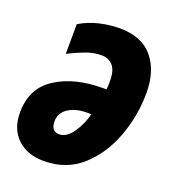

<svg xmlns="http://www.w3.org/2000/svg" viewBox="-134 -826 836 936"><g transform="rotate(20 284.0 -357.5)"><path d="M557 -473Q557 -588 499.5 -656.5Q442 -725 327 -725Q277 -725 223 -712.5Q169 -700 123 -672L122 -518Q170 -542 209.5 -556.5Q249 -571 291 -571Q324 -571 347 -547.5Q370 -524 370 -466Q370 -443 368 -423H350Q202 -423 106 -361Q10 -299 10 -173Q10 -88 61.5 -39Q113 10 199 10Q315 10 394.5 -61Q474 -132 515.5 -243Q557 -354 557 -473ZM183 -191Q183 -234 221 -259Q259 -284 318 -284H340Q326 -228 294.5 -183Q263 -138 225 -138Q183 -138 183 -191Z"/></g></svg>

Font: Noto Sans Display SemiCondensed Black
Style: Italic
Weight: 900
Width: 4
Designer: Monotype Design team
Foundry: Monotype Imaging Inc.
Version: 1.000